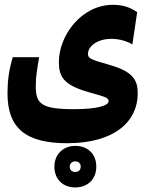

<svg xmlns="http://www.w3.org/2000/svg" viewBox="-20 -427 626 812"><path d="M264.2 178.7C467.3 178.7 562.5 84.5 562.5 -31.7C562.5 -88.4 543 -125 439 -153.8C359.9 -175.8 352.1 -181.2 352.1 -199.7C352.1 -229 388.2 -262.7 451.7 -262.7C486.8 -262.7 517.1 -252 540 -239.7L560.1 -375.5C533.7 -394 502.9 -406.7 458 -406.7C324.2 -406.7 229 -276.9 229 -164.6C229 -102.1 249.5 -67.4 353.5 -37.6C414.1 -20 439.5 -16.1 439.5 0.5C439.5 20 390.1 34.7 293.5 34.7C155.3 34.7 131.3 12.7 131.3 -62C131.3 -106.4 136.7 -129.9 145.5 -185.1H34.2C17.6 -131.8 11.7 -83 11.7 -32.7C11.7 114.7 87.9 178.7 264.2 178.7ZM298.3 365.7C348.6 365.7 387.2 333 387.2 277.8C387.2 221.7 348.6 189.9 298.3 189.9C248.5 189.9 210 224.6 210 277.8C210 331.5 246.6 365.7 298.3 365.7ZM298.3 300.3C285.6 300.3 274.9 293 274.9 277.8C274.9 264.2 284.7 255.4 298.8 255.4C312 255.4 321.3 263.7 321.3 277.8C321.3 292 312 300.3 298.3 300.3Z"/></svg>

Font: CaskaydiaCove Nerd Font
Style: Bold
Weight: 700
Designer: Aaron Bell
Foundry: Saja Typeworks
Version: Version 2111.1;Nerd Fonts 2.3.0